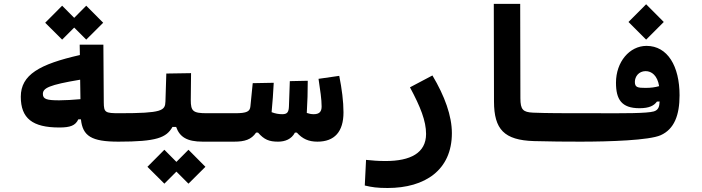

<svg xmlns="http://www.w3.org/2000/svg" viewBox="-20 -713 3556 973"><path d="M280.3 -66.9C336.4 -66.9 362.3 -76.7 377 -108.4H390.1C398.9 -23.4 443.4 4.9 580.1 4.9C613.3 4.9 622.6 -22 622.6 -65.9C622.6 -114.3 613.3 -139.2 585.9 -139.2C512.7 -139.2 506.3 -142.6 505.9 -194.8L503.9 -486.8H383.8L384.8 -434.1C180.7 -387.7 85.4 -334.5 85.4 -222.7C85.4 -113.3 144.5 -66.9 280.3 -66.9ZM417 -512.2 502.9 -597.7 417 -684.1 356 -622.6 294.9 -684.1 209 -597.7 294.9 -512.2 356 -573.2ZM386.2 -309.1 387.7 -210.4C353.5 -207 307.1 -204.6 279.8 -204.6C217.3 -204.6 197.3 -210.4 197.3 -236.8C197.3 -266.6 228 -282.7 386.2 -309.1Z M580.1 4.9C773.4 4.9 823.2 -15.1 854 -69.8H872.6C890.6 -19 927.2 4.9 1007.3 4.9H1166C1189.5 4.9 1208.5 -20 1208.5 -75.7C1208.5 -120.1 1196.8 -139.2 1171.9 -139.2H1028.3C958 -139.2 946.8 -149.4 946.8 -206.5L948.2 -342.3L822.8 -340.3L818.4 -198.7C816.9 -152.3 802.2 -139.2 585.9 -139.2ZM935.1 217.8 1021 132.3 935.1 45.9 874 107.4 813 45.9 727.1 132.3 813 217.8 874 156.7Z M1166 4.9C1220.2 4.9 1253.4 -5.4 1277.8 -41H1287.6C1318.8 -5.4 1343.8 4.9 1389.2 4.9C1424.8 4.9 1457.5 -7.8 1474.6 -41H1484.4C1512.7 -9.3 1543.9 4.9 1588.4 4.9C1675.3 4.9 1720.7 -45.4 1720.7 -143.6C1720.7 -199.2 1712.4 -262.7 1699.2 -328.6L1594.2 -313.5C1603 -254.4 1609.9 -210 1609.9 -173.3C1609.9 -146.5 1597.7 -134.3 1569.8 -134.3C1557.1 -134.3 1545.9 -136.7 1534.7 -140.6C1538.1 -195.3 1539.6 -249 1539.6 -303.7L1448.7 -301.8C1447.3 -259.3 1445.8 -217.3 1444.3 -174.8C1443.4 -144.5 1435.5 -134.3 1410.6 -134.3C1392.6 -134.3 1375.5 -137.2 1356.4 -144.5C1361.3 -194.3 1364.7 -243.7 1367.2 -293.5L1260.7 -291.5L1249 -174.3C1246.6 -148.4 1231.9 -139.2 1171.9 -139.2Z M1944.3 239.7C2134.3 239.7 2270 148.4 2270 -38.1C2270 -126 2233.9 -225.6 2171.4 -330.6L2057.6 -270.5C2110.8 -171.4 2139.2 -100.1 2139.2 -34.2C2139.2 62.5 2059.6 103 1934.6 103C1890.6 103 1872.1 100.6 1835 97.2L1828.6 227.1C1864.7 235.8 1892.1 239.7 1944.3 239.7Z M2923.8 4.9C2952.1 4.9 2963.9 -30.3 2963.9 -63.5C2963.9 -106.9 2952.1 -139.2 2929.7 -139.2C2852.1 -139.2 2747.1 -139.2 2681.6 -142.1C2630.9 -144.5 2617.2 -156.7 2617.2 -215.3L2616.2 -693.4H2482.4L2483.4 -198.2C2483.9 -57.1 2534.7 -2.9 2685.5 2C2757.3 4.4 2857.4 4.9 2923.8 4.9Z M2919.9 4.9C3070.8 4.9 3270 -2 3328.1 -27.8C3397 -58.6 3423.8 -129.4 3423.8 -230C3423.8 -377.4 3363.3 -480.5 3256.3 -480.5C3170.4 -480.5 3101.6 -399.4 3101.6 -293.9C3101.6 -209.5 3129.4 -164.6 3220.7 -164.6C3270.5 -164.6 3294.4 -177.7 3309.1 -198.2L3322.8 -198.7C3321.8 -172.4 3316.4 -155.3 3293.5 -148.4C3258.8 -138.2 3138.2 -138.7 3007.3 -139.2H2929.7ZM3254.4 -512.2 3343.8 -601.6 3254.4 -691.4 3165 -601.6ZM3320.3 -276.4C3298.8 -270.5 3279.3 -267.6 3251.5 -267.6C3211.9 -267.6 3197.3 -270 3197.3 -297.9C3197.3 -324.7 3216.8 -352.5 3252 -352.5C3282.2 -352.5 3311.5 -330.6 3320.3 -276.4Z"/></svg>

Font: CaskaydiaCove Nerd Font
Style: Bold
Weight: 700
Designer: Aaron Bell
Foundry: Saja Typeworks
Version: Version 2111.1;Nerd Fonts 2.3.0